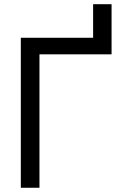

<svg xmlns="http://www.w3.org/2000/svg" viewBox="-20 -885 586 905"><path d="M78.1 -707H418.9V-865.2H505.9V-628.9H166V0H78.1Z"/></svg>

Font: Pretendard JP Variable
Style: Regular
Weight: 400
Designer: Base glyphs from Inter by Rasmus Andersson; Hangul glyphs from Noto Sans CJK(Source Han Sans) by Jang Soo-young and Kang
Foundry: Kil Hyung-jin
Version: Version 1.307;Glyphs 3.2 (3192)